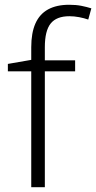

<svg xmlns="http://www.w3.org/2000/svg" viewBox="-20 -785 403 805"><path d="M295 -486H168V0H111V-486H13V-517L111 -534V-587Q111 -647 128.5 -686.5Q146 -726 181.5 -745.5Q217 -765 270 -765Q299 -765 321.5 -760.5Q344 -756 363 -750L350 -703Q333 -709 312 -713Q291 -717 271 -717Q217 -717 192.5 -686.5Q168 -656 168 -587V-532H295Z"/></svg>

Font: Noto Sans Georgian Light
Style: Regular
Weight: 300
Version: Version 2.002